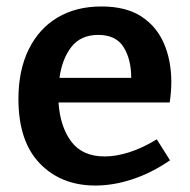

<svg xmlns="http://www.w3.org/2000/svg" viewBox="-20 -563 588 594"><path d="M275 11Q169 11 103 -57.5Q37 -126 37 -257Q37 -345 68.5 -409.5Q100 -474 157.5 -508.5Q215 -543 294 -543Q369 -543 416.5 -512.5Q464 -482 487 -429Q510 -376 510 -309Q510 -279 505 -246H161Q166 -171 200.5 -125Q235 -79 304 -79Q339 -79 380 -92Q421 -105 465 -132L506 -67Q449 -28 390 -8.5Q331 11 275 11ZM284 -455Q230 -455 201 -418Q172 -381 164 -322H386Q386 -379 362.5 -417Q339 -455 284 -455Z"/></svg>

Font: Bitter SemiBold
Style: Regular
Weight: 600
Designer: Sol Matas, and Bitter project Authors
Foundry: Sol Matas
Version: Version 2.001